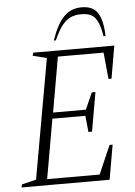

<svg xmlns="http://www.w3.org/2000/svg" viewBox="-58 -907 667 951"><g transform="rotate(-5 275.5 -431.5)"><path d="M10 0 14 -15 85 -32 191 -628 122 -645 126 -660H529L501 -498H486L473 -630H246L198 -356H361L398 -439H416L382 -245H364L356 -326H192L140 -30H401L463 -172H478L448 0ZM233 -711Q259 -789 294.5 -826Q330 -863 384 -863Q441 -863 464.5 -825.5Q488 -788 490 -711H480Q472 -760 459 -785.5Q446 -811 427 -820Q408 -829 378 -829Q350 -829 327.5 -819.5Q305 -810 284.5 -784.5Q264 -759 243 -711Z"/></g></svg>

Font: Spectral SC ExtraLight
Style: Italic
Weight: 275
Italic angle: -10°
Designer: Jean-Baptiste Levee
Foundry: Production Type
Version: Version 2.001